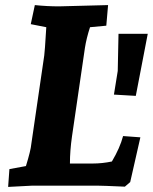

<svg xmlns="http://www.w3.org/2000/svg" viewBox="-20 -730 601 755"><path d="M446 -597H561L514 -353L428 -358L443 -451ZM255 -87H345Q382 -87 420 -95Q452 -149 464 -195L532 -190L492 -14L471 4Q380 0 361 0H108L12 5L17 -65L82 -77Q101 -139 103 -163L154 -512Q156 -523 162 -623L101 -635L117 -710Q165 -705 212 -705L405 -710L398 -629L334 -623Q320 -580 314 -542L263 -193Q255 -137 255 -87Z"/></svg>

Font: Andada SC
Style: Bold Italic
Weight: 700
Italic angle: -8.29999°
Designer: Carolina Giovagnoli
Foundry: Carolina Giovagnoli
Version: Version 1.003